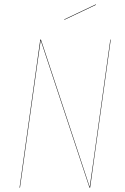

<svg xmlns="http://www.w3.org/2000/svg" viewBox="-20 -862 576 882"><path d="M419.9 -841.8 420.9 -839.8 275.9 -771 274.9 -772.9ZM488.8 -680.2 394 0H391.1L167 -676.8Q154.3 -587.9 151.9 -571.8L71.8 0H69.8L165 -680.2H168L392.1 -2.9L411.1 -136.2L486.8 -680.2Z"/></svg>

Font: Fira Sans Compressed Two
Style: Italic
Weight: 100
Width: 3
Italic angle: -8°
Designer: Carrois Corporate & Edenspiekermann AG
Foundry: Carrois Corporate GbR & Edenspiekermann AG
Version: Version 4.203;PS 004.203;hotconv 1.0.88;makeotf.lib2.5.64775